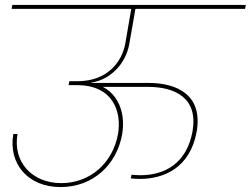

<svg xmlns="http://www.w3.org/2000/svg" viewBox="-20 -760 1016 778"><path d="M225 -2C358 -2 453 -93 475 -216C492 -317 448 -407 348 -424L349 -425C424 -436 489 -498 504 -582L530 -731H513L488 -585C474 -506 412 -431 295 -431H261L258 -415H292C439 -415 474 -306 458 -216C437 -101 347 -18 228 -18C109 -18 31 -105 51 -217H34C13 -97 93 -2 225 -2ZM546 -35C647 -35 751 -82 777 -227C802 -373 701 -424 581 -424H344L362 -408H579C690 -408 784 -363 760 -227C736 -95 644 -50 549 -50C538 -50 526 -51 513 -52L510 -37C522 -36 534 -35 546 -35ZM973 -724 976 -740H30L27 -724Z"/></svg>

Font: Poppins Devanagari Thin
Style: Italic
Weight: 100
Italic angle: -10°
Designer: Ninad Kale (Devanagari), Jonny Pinhorn (Latin)
Foundry: Indian Type Foundry
Version: 4.005